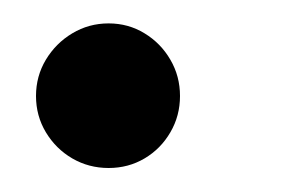

<svg xmlns="http://www.w3.org/2000/svg" viewBox="-20 -130 240 160"><path d="M70.5 10Q54 10 40.2 2Q26.5 -6 18.2 -19.8Q10 -33.5 10 -50Q10 -66.5 18.2 -80.2Q26.5 -94 40.2 -102.2Q54 -110.5 70.5 -110.5Q87 -110.5 100.5 -102.2Q114 -94 122 -80.2Q130 -66.5 130 -50Q130 -33.5 122 -19.8Q114 -6 100.5 2Q87 10 70.5 10Z"/></svg>

Font: Bodoni Moda 9pt
Style: Italic
Weight: 400
Italic angle: -13°
Designer: Owen Earl
Foundry: indestructible type
Version: Version 2.005